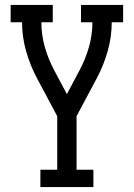

<svg xmlns="http://www.w3.org/2000/svg" viewBox="-20 -755 540 775"><path d="M143 0V-70H211V-286L130 -438Q102 -490 85.5 -548Q69 -606 69 -665H23V-735H193V-665H147Q147 -614 161 -565Q175 -516 199 -471L250 -375L301 -471Q325 -516 339 -565Q353 -614 353 -665H307V-735H477V-665H431Q431 -606 414.5 -548Q398 -490 370 -438L289 -286V-70H357V0Z"/></svg>

Font: Iosevka Curly Slab
Style: Regular
Weight: 400
Monospace: yes
Designer: Belleve Invis
Foundry: Belleve Invis
Version: Version 22.1.2; ttfautohint (v1.8.4)